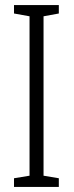

<svg xmlns="http://www.w3.org/2000/svg" viewBox="-20 -734 291 754"><path d="M211 0V-34L151 -44V-670L211 -681V-714H35V-681L96 -670V-44L35 -34V0Z"/></svg>

Font: Noto Sans Display Condensed Light
Style: Regular
Weight: 300
Width: 3
Designer: Monotype Design Team
Foundry: Monotype Imaging Inc.
Version: Version 1.900